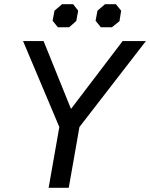

<svg xmlns="http://www.w3.org/2000/svg" viewBox="-20 -896 716 916"><path d="M263 -290 90 -700H188L318 -378H320L565 -700H676L359 -290L308 0H212ZM231 -797 240 -845 276 -876H329L353 -845L344 -796L310 -766H256ZM436 -797 445 -845 481 -876H533L558 -845L550 -795L514 -766H461Z"/></svg>

Font: Chakra Petch Medium
Style: Italic
Weight: 500
Italic angle: -10°
Designer: Katatrad Aksorn Co.,Ltd.
Foundry: Cadson Demak Co.,Ltd.
Version: Version 1.000; ttfautohint (v1.6)